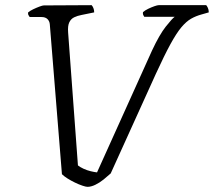

<svg xmlns="http://www.w3.org/2000/svg" viewBox="-20 -724 829 744"><path d="M319 0Q313 0 299.5 -4.5Q286 -9 270.5 -16.5Q255 -24 241.5 -32.5Q228 -41 220 -49L173 -630Q172 -642 164 -650Q156 -658 141 -658H95Q92 -663 90 -666Q88 -669 89 -676Q96 -682 108.5 -688Q121 -694 133 -698.5Q145 -703 150 -703L335 -704Q339 -700 342 -692.5Q345 -685 345 -676L296 -666Q280 -663 267.5 -657Q255 -651 248.5 -637.5Q242 -624 244 -598L282 -83Q291 -76 304 -70Q317 -64 331.5 -60.5Q346 -57 356 -56L569 -528Q598 -590 622.5 -621Q647 -652 657 -659H539Q537 -662 535 -666Q533 -670 534 -677Q542 -684 554.5 -690Q567 -696 578.5 -700Q590 -704 595 -704H779Q782 -701 785.5 -693.5Q789 -686 789 -676L761 -668Q739 -662 720.5 -651.5Q702 -641 683 -618.5Q664 -596 640.5 -553Q617 -510 584 -438L409 -52Q397 -41 381.5 -28.5Q366 -16 349.5 -8Q333 0 319 0Z"/></svg>

Font: Texturina 12pt Thin
Style: Italic
Weight: 250
Italic angle: -11°
Designer: Guillermo Torres Carreño
Foundry: Omnibus-Type
Version: Version 1.002